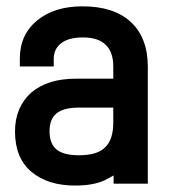

<svg xmlns="http://www.w3.org/2000/svg" viewBox="-20 -554 537 600"><path d="M388.2 -485.8Q441.9 -436.5 441.9 -345.2V20H335V-5.9Q327.6 -1 306.2 9.8Q270.5 25.9 214.8 25.9Q129.4 25.9 78.1 -17.1Q26.9 -60.5 26.9 -143.1Q26.9 -219.2 78.1 -265.1Q129.4 -308.1 216.8 -308.1H334V-346.2Q334 -391.6 310.1 -414.1Q287.1 -437 238.8 -437Q193.4 -437 169.9 -418Q147.9 -400.4 147.9 -369.1V-346.2H42V-371.1Q42 -445.8 96.2 -490.2Q149.9 -534.2 237.8 -534.2Q335.4 -534.2 388.2 -485.8ZM309.1 -94.2Q334 -117.7 334 -171.9V-217.8H227.1Q179.2 -217.8 157 -200Q134.8 -182.1 134.8 -144Q134.8 -105 156.7 -86.9Q178.7 -68.8 226.1 -68.8Q285.2 -68.8 309.1 -94.2Z"/></svg>

Font: D-DIN-PRO SemiBold
Style: Bold
Weight: 600
Designer: datto
Foundry: CyberFei
Version: Version 1.000;hotconv 1.0.109;makeotfexe 2.5.65596